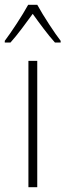

<svg xmlns="http://www.w3.org/2000/svg" viewBox="-43 -784 274 804"><path d="M113 -764H75C51 -720 5 -650 -23 -613V-606H1C30 -638 67 -689 94 -726C122 -687 157 -639 187 -606H211V-613C188 -642 138 -718 113 -764ZM113 0V-529H76V0Z"/></svg>

Font: Noto Sans Tamil Condensed ExtraLight
Style: Regular
Weight: 200
Width: 3
Designer: Jelle Bosma - Monotype Design Team
Foundry: Monotype Imaging Inc.
Version: Version 2.004